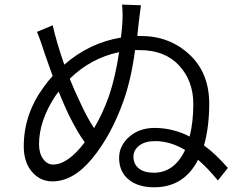

<svg xmlns="http://www.w3.org/2000/svg" viewBox="-20 -797 1040 824"><path d="M639.6 -55.7Q728.5 -55.7 774.4 -153.3Q710 -191.4 646.5 -191.4Q601.6 -191.4 577.1 -171.9Q552.7 -152.3 552.7 -125Q552.7 -92.8 575.7 -74.2Q598.6 -55.7 639.6 -55.7ZM447.3 -383.8Q474.6 -462.9 491.2 -573.2Q370.1 -547.9 279.3 -459Q298.8 -410.2 322.3 -361.3Q352.5 -293.9 383.8 -247.1Q419.9 -307.6 447.3 -383.8ZM207 -90.8Q271.5 -90.8 343.8 -186.5Q313.5 -226.6 273.4 -307.6Q255.9 -344.7 231.4 -404.3L216.8 -383.8Q147.5 -278.3 147.5 -177.7Q147.5 -139.6 165 -115.2Q182.6 -90.8 207 -90.8ZM569.3 -642.6H584Q707 -642.6 792.5 -563.5Q877.9 -484.4 877.9 -352.5Q877.9 -252 855.5 -172.9Q905.3 -136.7 958 -76.2L915 -22.5Q872.1 -75.2 830.1 -111.3Q769.5 6.8 641.6 6.8Q572.3 6.8 531.7 -26.9Q491.2 -60.5 491.2 -119.1Q491.2 -171.9 534.7 -210Q578.1 -248 643.6 -248Q721.7 -248 793.9 -210.9Q809.6 -273.4 809.6 -350.6Q809.6 -450.2 748.5 -516.1Q687.5 -582 579.1 -582H559.6Q543 -456.1 509.8 -363.3Q457 -215.8 376 -117.2Q294.9 -18.6 205.1 -18.6Q152.3 -18.6 117.2 -59.6Q82 -100.6 82 -168.9Q82 -304.7 165 -419.9Q185.5 -449.2 206.1 -470.7Q178.7 -545.9 174.8 -558.6Q151.4 -630.9 138.7 -660.2L206.1 -688.5Q222.7 -615.2 255.9 -519.5Q363.3 -613.3 499 -635.7Q502.9 -667 504.9 -696.3Q507.8 -735.4 503.9 -777.3L585 -774.4Q583 -761.7 579.6 -733.9Q576.2 -706.1 575.2 -698.2Z"/></svg>

Font: Gen Shin Gothic Monospace Normal
Style: Regular
Weight: 350
Designer: [Source Han Sans]
Ryoko NISHIZUKA  (kana & ideographs); Paul D. Hunt (Latin, Greek & Cyrillic); Wenlong ZHANG  (bopomofo
Version: Version 1.002.20150607